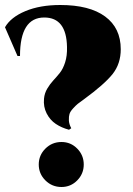

<svg xmlns="http://www.w3.org/2000/svg" viewBox="-20 -734 533 768"><path d="M50 -510 0 -625Q23 -665 81.5 -689.5Q140 -714 221 -714Q338 -714 400.5 -668Q463 -622 463 -537Q463 -479 430.5 -438Q398 -397 316 -337Q299 -325 291.5 -319Q284 -313 272.5 -300.5Q261 -288 258 -278Q255 -268 255.5 -253Q256 -238 265 -221L256 -215Q226 -223 203 -238.5Q180 -254 166.5 -280.5Q153 -307 156 -339Q158 -361 169 -379.5Q180 -398 193 -412Q206 -426 219 -442Q232 -458 240.5 -484.5Q249 -511 248 -546Q246 -664 157 -664Q60 -664 60 -510ZM226 14Q188 14 161.5 -12.5Q135 -39 135 -76Q135 -113 161.5 -139.5Q188 -166 226 -166Q263 -166 289 -139.5Q315 -113 315 -76Q315 -39 289 -12.5Q263 14 226 14Z"/></svg>

Font: Cinzel Decorative Black
Style: Regular
Weight: 900
Designer: Natanael Gama
Version: Version 1.001;PS 001.001;hotconv 1.0.56;makeotf.lib2.0.21325